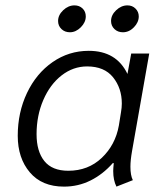

<svg xmlns="http://www.w3.org/2000/svg" viewBox="-20 -684 603 714"><path d="M46 -179Q46 -266 80.5 -338.5Q115 -411 175.5 -453Q236 -495 310 -495Q413 -495 454 -409L468 -485H535L471 -122Q465 -88 465 -64Q465 -32 474 -14L413 10Q401 -14 401 -48Q401 -57 403 -77L400 -78Q363 -36 317 -13Q271 10 218 10Q136 10 91 -43Q46 -96 46 -179ZM422 -217 430 -267Q433 -284 433 -299Q433 -356 400.5 -396.5Q368 -437 304 -437Q252 -437 209 -403.5Q166 -370 141 -312Q116 -254 116 -185Q116 -121 145 -85Q174 -49 234 -49Q308 -49 358.5 -97Q409 -145 422 -217ZM196 -606Q196 -628 215 -646Q234 -664 257 -664Q275 -664 287 -652.5Q299 -641 299 -623Q299 -601 280.5 -582.5Q262 -564 240 -564Q221 -564 208.5 -576Q196 -588 196 -606ZM393 -606Q393 -628 412 -646Q431 -664 454 -664Q472 -664 484 -652Q496 -640 496 -623Q496 -601 478 -582.5Q460 -564 437 -564Q418 -564 405.5 -576Q393 -588 393 -606Z"/></svg>

Font: Niramit Light
Style: Italic
Weight: 300
Italic angle: -10°
Designer: Katatrad Aksorn Co.,Ltd.
Foundry: Cadson Demak Co.,Ltd.
Version: Version 1.000; ttfautohint (v1.6)